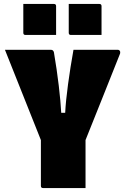

<svg xmlns="http://www.w3.org/2000/svg" viewBox="-20 -952 640 972"><path d="M413 0H198Q187 0 187 -11V-243Q141 -357 96 -471.5Q51 -586 5 -700H237Q250 -700 253 -687Q268 -599 277.5 -518.5Q287 -438 290 -381H310Q313 -441 324.5 -526Q336 -611 352 -700H575Q583 -700 586.5 -694.5Q590 -689 588 -681Q544 -571 500.5 -461.5Q457 -352 413 -243ZM98 -932H253Q264 -932 264 -921V-775H109Q98 -775 98 -786ZM328 -932H483Q494 -932 494 -921V-775H339Q328 -775 328 -786Z"/></svg>

Font: Recursive Mn Lnr St XBk
Style: Regular
Weight: 1000
Monospace: yes
Version: Version 1.079;hotconv 1.0.112;makeotfexe 2.5.65598; ttfautoh